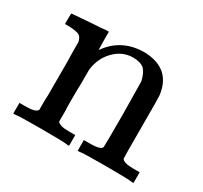

<svg xmlns="http://www.w3.org/2000/svg" viewBox="-101 -579 757 715"><g transform="rotate(30 278.0 -221.0)"><path d="M104 -437Q125 -438 143.5 -439.5Q162 -441 170 -442H178H181V-402L182 -364L183 -365Q237 -442 336 -442Q451 -438 463 -329Q464 -324 464 -190Q464 -61 465 -60Q473 -46 515 -46H526H542V0H534Q520 -3 422 -3Q324 -3 310 0H302V-46H318H326Q379 -46 379 -62Q380 -63 380 -200Q378 -341 378 -343Q370 -376 356 -390Q339 -404 308 -404Q263 -404 229 -370Q194 -335 188 -282V-264V-219Q187 -201 187 -168V-137Q187 -116 188 -107V-84V-66V-60Q196 -46 238 -46H249H265V0H257Q244 -3 145 -3Q46 -3 33 0H25V-46H41H52Q94 -46 102 -60V-68V-91Q102 -111 103 -123V-162V-203V-270Q102 -293 102 -328V-351Q99 -369 88 -377Q75 -384 43 -385H25V-408Q25 -431 27 -431Q30 -431 104 -437Z"/></g></svg>

Font: KaTeX_Main
Style: Regular
Weight: 400
Version: Version